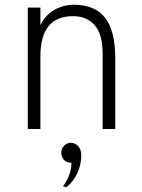

<svg xmlns="http://www.w3.org/2000/svg" viewBox="-20 -543 596 808"><path d="M412 -316Q412 -399 378.5 -437Q345 -475 287 -475Q150 -475 150 -306V0H97V-511H150V-437Q171 -480 209 -501.5Q247 -523 291 -523Q379 -523 422 -468.5Q465 -414 465 -298V0H412ZM281 142Q261 142 249.5 130Q238 118 238 100Q238 82 250 70Q262 58 278 58Q296 58 309 72Q322 86 322 111Q322 151 304.5 187.5Q287 224 259 245L245 241Q260 222 270 196.5Q280 171 281 142Z"/></svg>

Font: Overpass ExtraLight
Style: Regular
Weight: 200
Designer: Delve Withrington, Thomas Jockin
Foundry: Delve Fonts
Version: Version 3.000;DELV;Overpass